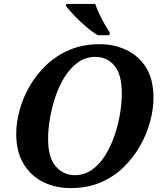

<svg xmlns="http://www.w3.org/2000/svg" viewBox="-20 -951 832 982"><path d="M342 11Q263 11 200 -20.5Q137 -52 100 -114Q63 -176 63 -266Q63 -324 80 -387Q97 -450 131.5 -510Q166 -570 217 -618.5Q268 -667 336 -696Q404 -725 489 -725Q563 -725 625.5 -696Q688 -667 726.5 -606.5Q765 -546 765 -450Q765 -395 748.5 -332Q732 -269 698.5 -208.5Q665 -148 614.5 -98Q564 -48 496 -18.5Q428 11 342 11ZM362 -55Q412 -55 451 -83Q490 -111 518.5 -157Q547 -203 566 -258.5Q585 -314 594 -370Q603 -426 603 -473Q603 -571 565 -615.5Q527 -660 468 -660Q418 -660 379 -632Q340 -604 311 -558Q282 -512 263.5 -456.5Q245 -401 235.5 -345Q226 -289 226 -242Q226 -144 265.5 -99.5Q305 -55 362 -55ZM480 -771Q451 -788 418.5 -816Q386 -844 358.5 -873Q331 -902 317 -921L320 -931H467Q475 -907 488.5 -878.5Q502 -850 516.5 -825Q531 -800 542 -784L539 -771Z"/></svg>

Font: Noto Serif
Style: Bold Italic
Weight: 700
Italic angle: -12°
Designer: Monotype Design Team
Foundry: Monotype Imaging Inc.
Version: Version 2.013